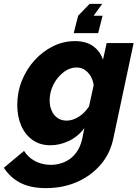

<svg xmlns="http://www.w3.org/2000/svg" viewBox="-77 -747 715 990"><path d="M160 223Q80 223 27.5 195.5Q-25 168 -57 118L47 31Q67 64 103.5 83.5Q140 103 185 103Q221 103 254.5 89Q288 75 313 44Q338 13 348 -36L358 -87Q327 -44 279.5 -21Q232 2 183 2Q129 2 90.5 -25.5Q52 -53 32 -100Q12 -147 12 -205Q12 -272 36 -331.5Q60 -391 101.5 -436.5Q143 -482 196.5 -508.5Q250 -535 310 -535Q366 -535 402.5 -509.5Q439 -484 454 -439L473 -525H612L508 -36Q492 44 442 102Q392 160 319.5 191.5Q247 223 160 223ZM267 -125Q283 -125 299 -130.5Q315 -136 330 -145.5Q345 -155 358 -168.5Q371 -182 382 -198L406 -308Q402 -336 389 -356.5Q376 -377 358 -388Q340 -399 318 -399Q290 -399 265.5 -384.5Q241 -370 221 -345.5Q201 -321 190 -291Q179 -261 179 -229Q179 -200 189.5 -176Q200 -152 220 -138.5Q240 -125 267 -125ZM450 -727 406 -666H452L429 -576H303L326 -666L385 -727Z"/></svg>

Font: Raleway Thin ExtraBold
Style: Italic
Weight: 800
Italic angle: -12°
Version: Version 4.026